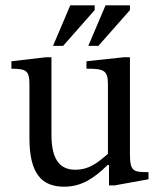

<svg xmlns="http://www.w3.org/2000/svg" viewBox="-20 -694 610 724"><path d="M540 -45H530C482 -45 470 -52 470 -111V-478H446L306 -463V-435C370 -435 387 -430 387 -377V-114C347 -79 315 -54 264 -54C212 -54 174 -84 174 -186V-478H152L23 -463V-435C77 -434 91 -430 91 -376V-173C91 -37 139 10 222 10C286 10 333 -20 386 -72H391V5H413L540 -18ZM180 -521H218L337 -656V-674H245ZM313 -521H351L470 -656V-674H378Z"/></svg>

Font: STIX Two Math
Style: Regular
Weight: 400
Designer: Ross Mills, John Hudson & Paul Hanslow, Tiro Typeworks Ltd; with portions MicroPress Inc., with additions and correction
Foundry: Tiro Typeworks Ltd
Version: Version 2.02 b142